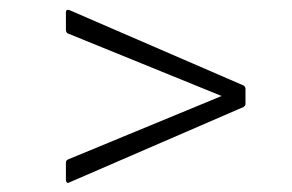

<svg xmlns="http://www.w3.org/2000/svg" viewBox="-20 -502 612 402"><path d="M125 -120Q122 -118 120 -120Q118 -122 118 -125V-161Q118 -166 122 -168L444 -301L122 -432Q118 -434 118 -440V-476Q118 -480 120 -481Q122 -482 125 -481L490 -323Q494 -320 494 -316V-284Q494 -281 490 -278Z"/></svg>

Font: Sofia Sans Semi Condensed Light
Style: Italic
Weight: 300
Italic angle: -9°
Version: Version 4.100